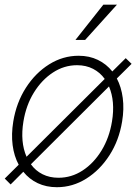

<svg xmlns="http://www.w3.org/2000/svg" viewBox="-23 -781 577 813"><path d="M22 0 -2.9 -24.9 56.2 -83.5Q36.6 -119.6 30.5 -166.3Q24.4 -212.9 33.2 -266.6Q46.4 -346.7 86.7 -409.4Q127 -472.2 185.1 -508.5Q243.2 -544.9 310.1 -544.9Q355.5 -544.9 391.6 -527.3Q427.7 -509.8 452.6 -478.5L509.3 -534.7L534.2 -510.7L471.7 -448.7Q490.7 -412.6 496.8 -366.2Q502.9 -319.8 494.1 -266.6Q481 -186.5 440.7 -123.8Q400.4 -61 342.5 -24.7Q284.7 11.7 217.8 11.7Q172.9 11.7 136.7 -5.4Q100.6 -22.5 75.7 -53.7ZM420.4 -446.8Q400.9 -474.1 371.1 -489.5Q341.3 -504.9 303.2 -504.9Q248.5 -504.9 201.2 -473.9Q153.8 -442.9 120.6 -389.2Q87.4 -335.4 76.2 -266.6Q62 -180.2 89.4 -117.2ZM224.6 -28.3Q279.8 -28.3 326.9 -59.1Q374 -89.8 407 -143.8Q439.9 -197.8 451.2 -266.6Q465.3 -352.1 438.5 -415L107.9 -85.4Q127.4 -58.1 157.2 -43.2Q187 -28.3 224.6 -28.3ZM296.4 -611.8 414.6 -761.2H472.2L337.4 -611.8Z"/></svg>

Font: Inter Display Extra Light
Style: Italic
Weight: 200
Italic angle: -9.39999°
Designer: Rasmus Andersson
Foundry: rsms
Version: Version 4.000;git-4fc901f